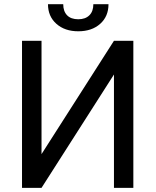

<svg xmlns="http://www.w3.org/2000/svg" viewBox="-20 -908 753 928"><path d="M504.4 -887.7Q504.4 -828.6 464.1 -792.7Q423.8 -756.8 358.4 -756.8Q293 -756.8 252.4 -793Q211.9 -829.1 211.9 -887.7H285.6Q285.6 -853.5 304.2 -834.2Q322.8 -814.9 358.4 -814.9Q392.6 -814.9 411.9 -834Q431.2 -853 431.2 -887.7ZM530.8 -710.9H624.5V0H530.8V-547.9L180.7 0H86.4V-710.9H180.7V-163.1Z"/></svg>

Font: Mardoto
Style: Regular
Weight: 400
Designer: Christian Robertson, Vahan Hovhannisyan
Foundry: Google
Version: Version 1.000